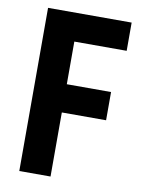

<svg xmlns="http://www.w3.org/2000/svg" viewBox="-82 -777 618 834"><g transform="rotate(10 227.0 -360.0)"><path d="M61.8 0V-719.7H430.5V-595.2H199.6V-407.1H394.8V-282.6H199.6V0Z"/></g></svg>

Font: Reddit Sans Condensed
Style: Regular
Weight: 400
Designer: Stephen Hutchings
Foundry: Reddit
Version: Version 1.014